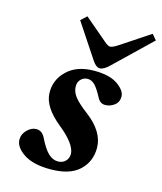

<svg xmlns="http://www.w3.org/2000/svg" viewBox="-113 -831 783 926"><g transform="rotate(15 278.5 -367.5)"><path d="M179 -720 208 -747 321 -651Q340 -634 351 -634Q363 -634 389 -651L534 -747L557 -720L377 -547Q350 -520 329 -520Q312 -520 293 -548ZM45 -89Q45 -116 66.5 -137Q88 -158 111 -158Q140 -158 155 -128Q181 -75 203.5 -54.5Q226 -34 251 -34Q274 -34 288.5 -48.5Q303 -63 303 -86Q300 -135 217 -202Q130 -272 127 -340Q124 -407 173 -454.5Q222 -502 309 -502Q386 -502 426.5 -473.5Q467 -445 467 -415Q467 -387 446 -371.5Q425 -356 401 -356Q375 -356 362 -382Q341 -422 324.5 -439Q308 -456 288 -456Q268 -456 254 -441.5Q240 -427 241 -404Q242 -377 262 -352.5Q282 -328 326 -295Q417 -226 417 -145Q417 -77 369.5 -32.5Q322 12 225 12Q139 12 92 -19.5Q45 -51 45 -89Z"/></g></svg>

Font: Heuristica
Style: Bold Italic
Weight: 700
Italic angle: -13°
Version: Version 1.0.2